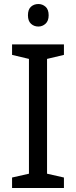

<svg xmlns="http://www.w3.org/2000/svg" viewBox="-20 -935 379 955"><path d="M298 0H40V-52L124 -71V-642L40 -662V-714H298V-662L214 -642V-71L298 -52ZM171 -915Q191 -915 206.5 -901.5Q222 -888 222 -859Q222 -831 206.5 -817Q191 -803 171 -803Q149 -803 134 -817Q119 -831 119 -859Q119 -888 134 -901.5Q149 -915 171 -915Z"/></svg>

Font: Noto Sans Siddham
Style: Regular
Weight: 400
Designer: Monotype Design Team
Foundry: Monotype Imaging Inc.
Version: Version 2.004; ttfautohint (v1.8.4.7-5d5b)